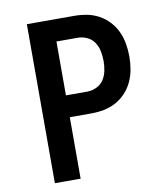

<svg xmlns="http://www.w3.org/2000/svg" viewBox="-82 -805 765 874"><g transform="rotate(-10 300.0 -367.5)"><path d="M101 0V-735H319Q349 -735 378 -729.5Q407 -724 433 -710Q459 -696 479.5 -674Q500 -652 512.5 -625Q525 -598 530 -568.5Q535 -539 535 -509Q535 -480 530 -450.5Q525 -421 512.5 -394Q500 -367 479.5 -345Q459 -323 433 -309Q407 -295 378 -289.5Q349 -284 319 -284H220V0ZM220 -385H319Q341 -385 362 -395Q383 -405 395 -423.5Q407 -442 411.5 -464.5Q416 -487 416 -509Q416 -532 411.5 -554.5Q407 -577 395 -595.5Q383 -614 362 -624Q341 -634 319 -634H220Z"/></g></svg>

Font: Iosevka Aile
Style: Bold
Weight: 700
Designer: Belleve Invis
Foundry: Belleve Invis
Version: Version 28.0.1; ttfautohint (v1.8.4)